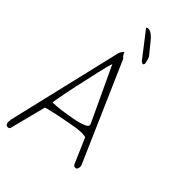

<svg xmlns="http://www.w3.org/2000/svg" viewBox="-306 -1024 1138 1138"><g transform="rotate(45 263.0 -455.5)"><path d="M23.4 45.9Q14.6 45.9 10.7 41Q6.8 36.1 5.4 28.8Q3.9 21.5 4.9 13.2Q5.9 4.9 5.9 0L176.8 -724.6Q178.7 -733.4 185.1 -743.7Q191.4 -753.9 198.2 -758.8Q201.2 -750 207 -740.7Q212.9 -731.4 221.7 -724.6L493.2 -102.5Q494.1 -101.6 494.1 -97.7V-91.8Q494.1 -82 490.2 -74.7Q486.3 -67.4 476.6 -67.4Q463.9 -67.4 459 -79.1L390.6 -237.3Q390.6 -238.3 378.4 -239.7Q366.2 -241.2 359.4 -241.2Q355.5 -241.2 348.1 -240.7Q340.8 -240.2 333 -239.7Q325.2 -239.3 318.8 -238.3Q312.5 -237.3 311.5 -237.3Q289.1 -233.4 253.4 -227.1Q217.8 -220.7 183.6 -213.4Q149.4 -206.1 124.5 -200.2Q99.6 -194.3 97.7 -192.4L40 33.2Q39.1 40 34.2 43Q29.3 45.9 23.4 45.9ZM198.2 -657.2Q197.3 -654.3 195.8 -649.9Q194.3 -645.5 192.4 -640.1Q190.4 -634.8 189.5 -629.9Q188.5 -625 187.5 -623Q180.7 -597.7 172.9 -561.5L138.7 -408.2Q129.9 -368.2 123.5 -335Q117.2 -301.8 112.8 -277.3Q108.4 -252.9 108.4 -246.1Q122.1 -246.1 146.5 -248Q170.9 -250 198.7 -254.4Q226.6 -258.8 255.4 -263.7Q284.2 -268.6 307.1 -275.4Q330.1 -282.2 344.7 -289.6Q359.4 -296.9 359.4 -304.7Q359.4 -306.6 358.9 -311Q358.4 -315.4 357.4 -317.4ZM186.5 -952.1Q187.5 -953.1 191.9 -954.6Q196.3 -956.1 197.3 -957Q205.1 -958 213.4 -955.1Q221.7 -952.1 229 -946.8Q236.3 -941.4 242.7 -935.5Q249 -929.7 253.9 -923.8Q259.8 -917 268.6 -906.2Q277.3 -895.5 287.1 -883.3Q296.9 -871.1 305.7 -860.4Q314.5 -849.6 320.3 -842.8Q322.3 -839.8 324.7 -831.5Q327.1 -823.2 328.1 -820.3Q329.1 -813.5 332.5 -801.8Q335.9 -790 325.2 -784.2L310.5 -792Z"/></g></svg>

Font: Waiting for the Sunrise
Style: Regular
Weight: 300
Version: Version 1.001 2001